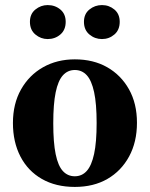

<svg xmlns="http://www.w3.org/2000/svg" viewBox="-20 -722 591 757"><path d="M275 15Q200 15 145 -16.5Q90 -48 60.5 -105Q31 -162 31 -237Q31 -313 63 -369.5Q95 -426 150 -457Q205 -488 275 -488Q348 -488 402.5 -457Q457 -426 488.5 -370Q520 -314 520 -238Q520 -162 489 -105Q458 -48 403.5 -16.5Q349 15 275 15ZM275 -27Q303 -27 322 -48Q341 -69 351 -115Q361 -161 361 -237Q361 -313 351 -359Q341 -405 322 -425.5Q303 -446 275 -446Q247 -446 228 -425Q209 -404 199.5 -358Q190 -312 190 -236Q190 -160 199.5 -114Q209 -68 228 -47.5Q247 -27 275 -27ZM168 -568Q141 -568 119.5 -586Q98 -604 98 -636Q98 -667 119.5 -684.5Q141 -702 168 -702Q197 -702 218 -684.5Q239 -667 239 -636Q239 -604 218 -586Q197 -568 168 -568ZM382 -568Q354 -568 332.5 -586Q311 -604 311 -636Q311 -667 332.5 -684.5Q354 -702 382 -702Q410 -702 431 -684.5Q452 -667 452 -636Q452 -604 431 -586Q410 -568 382 -568Z"/></svg>

Font: Source Serif 4 36pt
Style: Bold
Weight: 700
Designer: Frank Grießhammer
Foundry: Adobe Systems Incorporated
Version: Version 4.004;hotconv 1.0.116;makeotfexe 2.5.65601